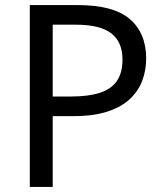

<svg xmlns="http://www.w3.org/2000/svg" viewBox="-20 -734 645 754"><path d="M286 -714Q426 -714 490 -659Q554 -604 554 -504Q554 -460 539.5 -419.5Q525 -379 492 -347Q459 -315 404 -296.5Q349 -278 269 -278H187V0H97V-714ZM278 -637H187V-355H259Q327 -355 372 -369.5Q417 -384 439 -416Q461 -448 461 -500Q461 -569 417 -603Q373 -637 278 -637Z"/></svg>

Font: oriya115
Style: Regular
Weight: 400
Designer: Amélie Bonet and Sol Matas
Foundry: Google LLC
Version: Version 2.003